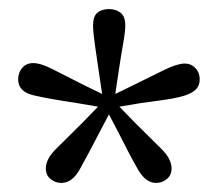

<svg xmlns="http://www.w3.org/2000/svg" viewBox="-20 -767 480 423"><path d="M220 -747Q235 -747 245.5 -739Q256 -731 256 -711Q256 -697 251 -669Q246 -641 241 -607L234 -560L277 -581Q315 -600 343 -613.5Q371 -627 387 -627Q401 -627 410.5 -617Q420 -607 420 -592Q420 -578 411 -569.5Q402 -561 385.5 -556Q369 -551 345 -547.5Q321 -544 291 -540L243 -532L277 -497Q312 -462 335 -439.5Q358 -417 358 -396Q358 -381 347.5 -372.5Q337 -364 324 -364Q301 -364 284 -393.5Q267 -423 242 -473L220 -515L198 -473Q172 -423 155.5 -393.5Q139 -364 115 -364Q102 -364 91.5 -372.5Q81 -381 81 -396Q81 -417 104 -439.5Q127 -462 162 -497L196 -532L149 -540Q88 -549 54 -557Q20 -565 20 -592Q20 -607 29 -617.5Q38 -628 53 -628Q70 -628 97 -614Q124 -600 162 -581L205 -560L198 -607Q193 -641 189 -669Q185 -697 185 -711Q185 -731 194.5 -739Q204 -747 220 -747Z"/></svg>

Font: SourceSerifPro
Style: Book
Weight: 400
Designer: Frank Grießhammer
Foundry: Adobe Systems Incorporated
Version: Version 1.014;PS Version 1.0;hotconv 1.0.73;makeotf.lib2.5.5